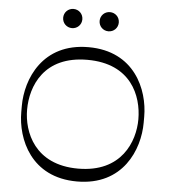

<svg xmlns="http://www.w3.org/2000/svg" viewBox="-59 -944 876 997"><g transform="rotate(5 379.0 -445.5)"><path d="M284 -791C312 -791 334 -813 334 -841C334 -869 312 -891 284 -891C256 -891 234 -869 234 -841C234 -813 256 -791 284 -791ZM474 -791C502 -791 524 -813 524 -841C524 -869 502 -891 474 -891C446 -891 424 -869 424 -841C424 -813 446 -791 474 -791ZM698 -366C698 -506 619 -700 379 -700C139 -700 60 -506 60 -366V-334C60 -194 139 0 379 0C619 0 698 -194 698 -334ZM379 -67C152 -67 89 -234 89 -349C89 -472 152 -634 379 -634C606 -634 669 -472 669 -349C669 -234 606 -67 379 -67Z"/></g></svg>

Font: Space Cowgirl Light
Style: Regular
Weight: 300
Designer: Valery Marier
Foundry: Valery Marier
Version: Version 1.000;hotconv 1.0.109;makeotfexe 2.5.65596